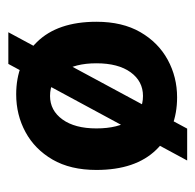

<svg xmlns="http://www.w3.org/2000/svg" viewBox="-24 -421 473 465"><g transform="rotate(90 212.5 -188.5)"><path d="M208.5 8.8Q131.3 8.8 82 -41.3Q32.7 -91.3 32.7 -185.5Q32.7 -248.5 57.9 -292Q83 -335.4 124.8 -358.2Q166.5 -380.9 215.8 -380.9Q293.5 -380.9 342.5 -330.6Q391.6 -280.3 391.6 -185.5Q391.6 -122.6 366.5 -79.3Q341.3 -36.1 299.8 -13.7Q258.3 8.8 208.5 8.8ZM212.4 -73.2Q247.6 -73.2 269.3 -103.3Q291 -133.3 291 -185.5Q291 -238.3 270.5 -268.3Q250 -298.3 212.4 -298.3Q176.8 -298.3 155 -268.3Q133.3 -238.3 133.3 -185.5Q133.3 -133.3 154.1 -103.3Q174.8 -73.2 212.4 -73.2ZM58.1 27.8 291.5 -405.3H368.7L134.8 27.8Z"/></g></svg>

Font: Harmattan
Style: Bold
Weight: 700
Designer: George W. Nuss III and SIL International
Foundry: SIL International
Version: Version 4.000